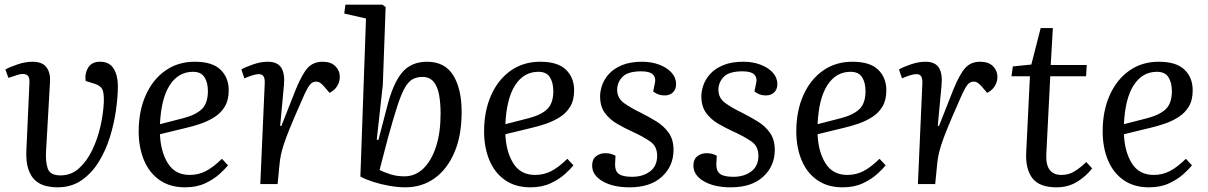

<svg xmlns="http://www.w3.org/2000/svg" viewBox="-20 -787 5164 821"><path d="M408 -523Q448 -523 466 -493.5Q484 -464 484 -420Q484 -374 476 -316.5Q468 -259 450 -201Q432 -143 402 -94.5Q372 -46 328.5 -16Q285 14 226 14Q203 14 178 8.5Q153 3 133 -13.5Q113 -30 101.5 -62.5Q90 -95 93 -149L106 -435Q107 -462 92 -468Q77 -474 56 -467L16 -454L3 -490Q21 -500 54.5 -511.5Q88 -523 119 -523Q161 -523 178.5 -499.5Q196 -476 194 -439L177 -142Q174 -94 184.5 -65.5Q195 -37 239 -37Q284 -37 317.5 -67Q351 -97 374 -144.5Q397 -192 409.5 -247Q422 -302 424 -351Q425 -393 416.5 -407Q408 -421 387 -428L346 -441Q342 -474 357.5 -498.5Q373 -523 408 -523Z M813 -523Q888 -523 923 -489Q958 -455 958 -401Q958 -359 941.5 -331.5Q925 -304 897.5 -286.5Q870 -269 838 -258Q806 -247 775 -240L664 -213Q667 -138 698 -88.5Q729 -39 791 -39Q828 -39 859.5 -55Q891 -71 929 -108L955 -80Q944 -66 919.5 -43.5Q895 -21 858 -3.5Q821 14 771 14Q707 14 662.5 -17Q618 -48 595.5 -102.5Q573 -157 573 -225Q573 -312 603 -379.5Q633 -447 687 -485Q741 -523 813 -523ZM869 -398Q869 -433 854.5 -456.5Q840 -480 805 -480Q743 -480 706 -423Q669 -366 664 -256L765 -282Q818 -296 843.5 -321Q869 -346 869 -398Z M1112 -430Q1113 -451 1107 -460.5Q1101 -470 1086 -470Q1067 -470 1025 -452L1012 -490Q1029 -500 1062 -511.5Q1095 -523 1125 -523Q1167 -523 1183 -497Q1199 -471 1194 -421L1178 -249L1183 -248L1245 -405Q1272 -471 1296 -497Q1320 -523 1359 -523Q1395 -523 1414 -504Q1433 -485 1433 -458Q1433 -437 1421.5 -418.5Q1410 -400 1389 -390L1366 -417Q1355 -429 1348 -433.5Q1341 -438 1332 -438Q1322 -438 1313.5 -432.5Q1305 -427 1294.5 -408.5Q1284 -390 1268 -352Q1237 -282 1219.5 -239Q1202 -196 1193.5 -169.5Q1185 -143 1181 -123.5Q1177 -104 1175 -82L1167 0H1093Z M1713 14Q1681 14 1644.5 7.5Q1608 1 1575.5 -9.5Q1543 -20 1521 -32L1545 -708L1452 -729L1457 -767H1615L1629 -757L1617 -425L1591 -190L1598 -188L1634 -326Q1660 -430 1699 -476.5Q1738 -523 1806 -523Q1882 -523 1918 -465Q1954 -407 1954 -308Q1954 -207 1923 -135Q1892 -63 1838 -24.5Q1784 14 1713 14ZM1786 -458Q1762 -458 1744 -448Q1726 -438 1710.5 -410.5Q1695 -383 1678.5 -332Q1662 -281 1639 -198L1603 -60Q1621 -51 1648.5 -42Q1676 -33 1709 -33Q1756 -33 1790.5 -66.5Q1825 -100 1844.5 -160Q1864 -220 1864 -301Q1864 -346 1857.5 -381.5Q1851 -417 1834 -437.5Q1817 -458 1786 -458Z M2290 -523Q2365 -523 2400 -489Q2435 -455 2435 -401Q2435 -359 2418.5 -331.5Q2402 -304 2374.5 -286.5Q2347 -269 2315 -258Q2283 -247 2252 -240L2141 -213Q2144 -138 2175 -88.5Q2206 -39 2268 -39Q2305 -39 2336.5 -55Q2368 -71 2406 -108L2432 -80Q2421 -66 2396.5 -43.5Q2372 -21 2335 -3.5Q2298 14 2248 14Q2184 14 2139.5 -17Q2095 -48 2072.5 -102.5Q2050 -157 2050 -225Q2050 -312 2080 -379.5Q2110 -447 2164 -485Q2218 -523 2290 -523ZM2346 -398Q2346 -433 2331.5 -456.5Q2317 -480 2282 -480Q2220 -480 2183 -423Q2146 -366 2141 -256L2242 -282Q2295 -296 2320.5 -321Q2346 -346 2346 -398Z M2683 -31Q2729 -31 2759.5 -54Q2790 -77 2790 -121Q2790 -162 2759 -183Q2728 -204 2684 -224Q2651 -239 2619 -257.5Q2587 -276 2566.5 -304Q2546 -332 2546 -376Q2546 -398 2555 -423.5Q2564 -449 2584.5 -471.5Q2605 -494 2640 -508.5Q2675 -523 2726 -523Q2766 -523 2799 -510.5Q2832 -498 2851.5 -476.5Q2871 -455 2871 -427Q2871 -405 2857.5 -392Q2844 -379 2823 -379Q2805 -379 2792.5 -384.5Q2780 -390 2773 -396L2781 -435Q2785 -456 2771.5 -469Q2758 -482 2722 -482Q2665 -482 2642 -458.5Q2619 -435 2619 -403Q2619 -367 2649.5 -345.5Q2680 -324 2718 -306Q2754 -288 2786.5 -268Q2819 -248 2839.5 -219Q2860 -190 2860 -146Q2860 -77 2810.5 -31.5Q2761 14 2672 14Q2601 14 2556.5 -12Q2512 -38 2512 -79Q2512 -106 2529 -119Q2546 -132 2568 -132Q2593 -132 2612 -121L2610 -83Q2610 -55 2626.5 -43Q2643 -31 2683 -31Z M3116 -31Q3162 -31 3192.5 -54Q3223 -77 3223 -121Q3223 -162 3192 -183Q3161 -204 3117 -224Q3084 -239 3052 -257.5Q3020 -276 2999.5 -304Q2979 -332 2979 -376Q2979 -398 2988 -423.5Q2997 -449 3017.5 -471.5Q3038 -494 3073 -508.5Q3108 -523 3159 -523Q3199 -523 3232 -510.5Q3265 -498 3284.5 -476.5Q3304 -455 3304 -427Q3304 -405 3290.5 -392Q3277 -379 3256 -379Q3238 -379 3225.5 -384.5Q3213 -390 3206 -396L3214 -435Q3218 -456 3204.5 -469Q3191 -482 3155 -482Q3098 -482 3075 -458.5Q3052 -435 3052 -403Q3052 -367 3082.5 -345.5Q3113 -324 3151 -306Q3187 -288 3219.5 -268Q3252 -248 3272.5 -219Q3293 -190 3293 -146Q3293 -77 3243.5 -31.5Q3194 14 3105 14Q3034 14 2989.5 -12Q2945 -38 2945 -79Q2945 -106 2962 -119Q2979 -132 3001 -132Q3026 -132 3045 -121L3043 -83Q3043 -55 3059.5 -43Q3076 -31 3116 -31Z M3625 -523Q3700 -523 3735 -489Q3770 -455 3770 -401Q3770 -359 3753.5 -331.5Q3737 -304 3709.5 -286.5Q3682 -269 3650 -258Q3618 -247 3587 -240L3476 -213Q3479 -138 3510 -88.5Q3541 -39 3603 -39Q3640 -39 3671.5 -55Q3703 -71 3741 -108L3767 -80Q3756 -66 3731.5 -43.5Q3707 -21 3670 -3.5Q3633 14 3583 14Q3519 14 3474.5 -17Q3430 -48 3407.5 -102.5Q3385 -157 3385 -225Q3385 -312 3415 -379.5Q3445 -447 3499 -485Q3553 -523 3625 -523ZM3681 -398Q3681 -433 3666.5 -456.5Q3652 -480 3617 -480Q3555 -480 3518 -423Q3481 -366 3476 -256L3577 -282Q3630 -296 3655.5 -321Q3681 -346 3681 -398Z M3924 -430Q3925 -451 3919 -460.5Q3913 -470 3898 -470Q3879 -470 3837 -452L3824 -490Q3841 -500 3874 -511.5Q3907 -523 3937 -523Q3979 -523 3995 -497Q4011 -471 4006 -421L3990 -249L3995 -248L4057 -405Q4084 -471 4108 -497Q4132 -523 4171 -523Q4207 -523 4226 -504Q4245 -485 4245 -458Q4245 -437 4233.5 -418.5Q4222 -400 4201 -390L4178 -417Q4167 -429 4160 -433.5Q4153 -438 4144 -438Q4134 -438 4125.5 -432.5Q4117 -427 4106.5 -408.5Q4096 -390 4080 -352Q4049 -282 4031.5 -239Q4014 -196 4005.5 -169.5Q3997 -143 3993 -123.5Q3989 -104 3987 -82L3979 0H3905Z M4311 -503 4390 -511 4430 -667H4482L4473 -509H4627L4624 -461H4471L4454 -127Q4450 -39 4519 -39Q4550 -39 4575 -54.5Q4600 -70 4625 -94L4650 -67Q4624 -33 4585.5 -9.5Q4547 14 4498 14Q4425 14 4395 -24.5Q4365 -63 4368 -133L4384 -461H4305Z M4935 -523Q5010 -523 5045 -489Q5080 -455 5080 -401Q5080 -359 5063.5 -331.5Q5047 -304 5019.5 -286.5Q4992 -269 4960 -258Q4928 -247 4897 -240L4786 -213Q4789 -138 4820 -88.5Q4851 -39 4913 -39Q4950 -39 4981.5 -55Q5013 -71 5051 -108L5077 -80Q5066 -66 5041.5 -43.5Q5017 -21 4980 -3.5Q4943 14 4893 14Q4829 14 4784.5 -17Q4740 -48 4717.5 -102.5Q4695 -157 4695 -225Q4695 -312 4725 -379.5Q4755 -447 4809 -485Q4863 -523 4935 -523ZM4991 -398Q4991 -433 4976.5 -456.5Q4962 -480 4927 -480Q4865 -480 4828 -423Q4791 -366 4786 -256L4887 -282Q4940 -296 4965.5 -321Q4991 -346 4991 -398Z"/></svg>

Font: Literata 36pt
Style: Italic
Weight: 400
Italic angle: -2°
Designer: Latin by Veronika Burian and Jose Scaglione. Greek by Irene Vlachou. Cyrillic by Vera Evstafieva
Foundry: TypeTogether
Version: Version 3.002